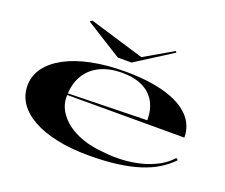

<svg xmlns="http://www.w3.org/2000/svg" viewBox="-120 -913 1307 1113"><g transform="rotate(20 533.0 -356.0)"><path d="M552 -515Q698 -515 799.5 -486Q901 -457 953.5 -402.5Q1006 -348 1006 -272H281V-282L770 -293Q770 -358 744 -405Q718 -452 666.5 -477Q615 -502 539 -502Q464 -502 406 -475Q348 -448 315.5 -394Q283 -340 283 -260Q283 -216 305.5 -177Q328 -138 368 -107.5Q408 -77 464.5 -57.5Q521 -38 588 -33Q652 -25 712.5 -28.5Q773 -32 827 -46Q881 -60 926 -84.5Q971 -109 1003 -145L1015 -136Q981 -100 935 -71.5Q889 -43 829 -24Q769 -5 692 5Q615 15 519 15Q410 15 323 -3.5Q236 -22 174.5 -56Q113 -90 80.5 -138Q48 -186 48 -245Q48 -306 84 -355.5Q120 -405 187 -441Q254 -477 347 -496Q440 -515 552 -515ZM788 -727 794 -719 569 -576H485L260 -717L274 -727L612 -625Z"/></g></svg>

Font: Kalnia Expanded
Style: Regular
Weight: 400
Width: 7
Designer: Frida Medrano
Foundry: Frida Medrano
Version: Version 1.105